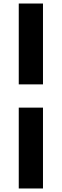

<svg xmlns="http://www.w3.org/2000/svg" viewBox="-20 -845 350 1090"><path d="M86.5 -366V-825H224V-366ZM86.5 225V-234H224V225Z"/></svg>

Font: Overpass ExtraBold
Style: Regular
Weight: 800
Designer: Delve Withrington, Dave Bailey, Thomas Jockin
Foundry: Delve Fonts LLC
Version: Version 4.000; ttfautohint (v1.8.3)